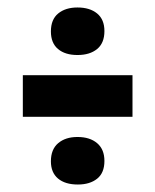

<svg xmlns="http://www.w3.org/2000/svg" viewBox="-20 -565 415 513"><path d="M41 -253V-364H334V-253ZM187 -418Q154 -418 135 -434Q116 -450 116 -481Q116 -513 135.5 -529Q155 -545 187 -545Q220 -545 239.5 -529Q259 -513 259 -482Q259 -450 239.5 -434Q220 -418 187 -418ZM188 -72Q154 -72 135 -88Q116 -104 116 -134Q116 -166 135.5 -182.5Q155 -199 187 -199Q220 -199 239.5 -182.5Q259 -166 259 -135Q259 -103 239.5 -87.5Q220 -72 188 -72Z"/></svg>

Font: Bricolage Grotesque 24pt Condensed
Style: Bold
Weight: 700
Width: 3
Designer: Mathieu Triay
Foundry: Atelier Triay
Version: Version 1.001;gftools[0.9.33.dev8+g029e19f]